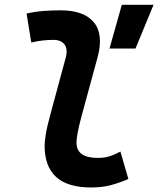

<svg xmlns="http://www.w3.org/2000/svg" viewBox="-20 -786 672 815"><path d="M366.2 9.8Q169.4 9.8 169.4 -167.5Q169.4 -183.1 174.1 -213.9Q178.7 -244.6 193.8 -300.3L258.8 -540.5Q268.6 -577.6 253.9 -597.2Q239.3 -616.7 207 -616.7Q183.6 -616.7 159.9 -614Q136.2 -611.3 112.8 -605.5L92.8 -728.5Q128.9 -736.8 165 -739.5Q201.2 -742.2 237.3 -742.2Q336.4 -742.2 378.7 -690.9Q420.9 -639.6 393.6 -540.5L328.1 -300.3Q314 -248 309.3 -220.7Q304.7 -193.4 304.7 -182.1Q303.7 -115.7 395 -115.7Q421.9 -115.7 442.4 -121.8Q462.9 -127.9 491.2 -142.6L524.9 -26.4Q490.7 -11.2 452.9 -0.7Q415 9.8 366.2 9.8ZM444.8 -580.1 497.1 -765.6H631.8L555.2 -580.1Z"/></svg>

Font: Cascadia Code PL
Style: Bold Italic
Weight: 700
Italic angle: -10°
Monospace: yes
Designer: Aaron Bell
Foundry: Saja Typeworks
Version: Version 2404.023; ttfautohint (v1.8.4)